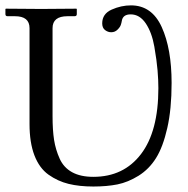

<svg xmlns="http://www.w3.org/2000/svg" viewBox="-20 -678 695 708"><path d="M88.9 -220.2V-574.2Q88.9 -618.2 35.2 -618.2H7.8Q0 -618.2 0 -626V-645L2 -646Q92.8 -645 131.8 -645Q131.8 -645 261.2 -646L263.2 -645V-626Q263.2 -618.2 254.9 -618.2H229Q173.8 -618.2 173.8 -574.2V-249Q173.8 -198.2 179.4 -162.1Q185.1 -126 200 -93Q214.8 -60.1 245.8 -43Q276.9 -25.9 324.2 -25.9Q436 -25.9 500 -109.9Q564 -193.8 564 -353Q564 -382.8 561 -418.5Q558.1 -454.1 549.1 -506.1Q540 -558.1 517.6 -591.6Q495.1 -625 461.9 -625Q433.1 -625 429.2 -601.1Q428.2 -594.2 425.5 -586.2Q422.9 -578.1 413.3 -568.6Q403.8 -559.1 390.1 -559.1Q377.9 -559.1 367.4 -567.1Q356.9 -575.2 356.9 -591.8Q356.9 -627 391.8 -642.6Q426.8 -658.2 462.9 -658.2Q540 -658.2 576.4 -578.1Q612.8 -498 612.8 -372.1Q612.8 -275.9 596.9 -206.1Q581.1 -136.2 555.4 -95.2Q529.8 -54.2 491 -30Q452.1 -5.9 413.1 2Q374 9.8 324.2 9.8Q272.5 9.8 232.7 0Q192.9 -9.8 158.9 -33.9Q125 -58.1 106.9 -105.2Q88.9 -152.3 88.9 -220.2Z"/></svg>

Font: Linux Libertine O
Style: Regular
Weight: 400
Designer: Philipp H. Poll
Foundry: Philipp H. Poll
Version: Version 5.3.0